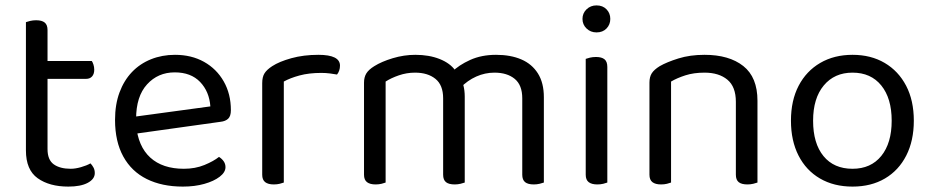

<svg xmlns="http://www.w3.org/2000/svg" viewBox="-20 -678 3453 711"><path d="M76 -264H156V-126Q156 -86 179 -69.5Q202 -53 242 -53Q259 -53 280 -59Q301 -65 315 -73Q321 -67 326 -58Q331 -49 331 -37Q331 -15 305 -1Q279 13 233 13Q163 13 119.5 -18Q76 -49 76 -121ZM117 -386V-452H320Q323 -448 326 -439Q329 -430 329 -420Q329 -404 321 -395Q313 -386 299 -386ZM156 -234H76V-596Q81 -598 91.5 -600.5Q102 -603 114 -603Q135 -603 145.5 -594.5Q156 -586 156 -567Z M461 -180 457 -243 759 -284Q755 -339 721 -374.5Q687 -410 627 -410Q565 -410 524.5 -365.5Q484 -321 484 -238V-216Q491 -136 536.5 -94.5Q582 -53 661 -53Q703 -53 737 -67Q771 -81 791 -97Q802 -90 808.5 -80.5Q815 -71 815 -59Q815 -40 793.5 -23.5Q772 -7 736.5 3Q701 13 657 13Q580 13 523.5 -15Q467 -43 436.5 -98.5Q406 -154 406 -234Q406 -291 422.5 -335.5Q439 -380 468.5 -411Q498 -442 539 -458.5Q580 -475 628 -475Q689 -475 735.5 -449Q782 -423 808.5 -376.5Q835 -330 835 -270Q835 -248 825 -238.5Q815 -229 797 -227Z M1031 -376V-218H951V-370Q951 -393 959.5 -406.5Q968 -420 988 -433Q1014 -450 1059 -462.5Q1104 -475 1159 -475Q1239 -475 1239 -435Q1239 -425 1236 -416.5Q1233 -408 1228 -402Q1218 -404 1202 -406Q1186 -408 1170 -408Q1124 -408 1089 -398.5Q1054 -389 1031 -376ZM951 -264 1031 -252V-2Q1026 0 1016 2.5Q1006 5 994 5Q973 5 962 -3.5Q951 -12 951 -31Z M1701 -320V-205H1621V-314Q1621 -363 1592.5 -386Q1564 -409 1517 -409Q1486 -409 1457 -399Q1428 -389 1408 -376V-205H1328V-372Q1328 -392 1336.5 -406Q1345 -420 1366 -433Q1393 -450 1434.5 -462.5Q1476 -475 1518 -475Q1569 -475 1608 -459.5Q1647 -444 1666 -417Q1672 -411 1676 -406Q1680 -401 1684 -393Q1691 -381 1696 -362Q1701 -343 1701 -320ZM1994 -318V-205H1914V-314Q1914 -363 1886 -386Q1858 -409 1811 -409Q1776 -409 1743.5 -394.5Q1711 -380 1685 -353L1653 -411Q1679 -437 1721 -456Q1763 -475 1817 -475Q1871 -475 1910.5 -458Q1950 -441 1972 -406Q1994 -371 1994 -318ZM1328 -258H1408V-2Q1403 0 1393 2.5Q1383 5 1371 5Q1350 5 1339 -3.5Q1328 -12 1328 -31ZM1621 -258H1701V-2Q1696 0 1685.5 2.5Q1675 5 1664 5Q1642 5 1631.5 -3.5Q1621 -12 1621 -31ZM1914 -258H1994V-2Q1989 0 1978.5 2.5Q1968 5 1957 5Q1935 5 1924.5 -3.5Q1914 -12 1914 -31Z M2137 -608Q2137 -629 2152 -643.5Q2167 -658 2189 -658Q2212 -658 2226 -643.5Q2240 -629 2240 -608Q2240 -587 2226 -572.5Q2212 -558 2189 -558Q2167 -558 2152 -572.5Q2137 -587 2137 -608ZM2149 -264H2229V-2Q2224 0 2214 2.5Q2204 5 2192 5Q2171 5 2160 -3.5Q2149 -12 2149 -31ZM2229 -225H2149V-460Q2154 -462 2164.5 -464.5Q2175 -467 2187 -467Q2208 -467 2218.5 -458.5Q2229 -450 2229 -430Z M2785 -305V-203H2705V-301Q2705 -357 2673.5 -383Q2642 -409 2589 -409Q2549 -409 2518 -399Q2487 -389 2465 -376V-203H2385V-372Q2385 -393 2393.5 -406.5Q2402 -420 2423 -433Q2449 -448 2492 -461.5Q2535 -475 2589 -475Q2680 -475 2732.5 -433.5Q2785 -392 2785 -305ZM2385 -258H2465V-2Q2460 0 2450 2.5Q2440 5 2428 5Q2407 5 2396 -3.5Q2385 -12 2385 -31ZM2705 -258H2785V-2Q2780 0 2769.5 2.5Q2759 5 2748 5Q2726 5 2715.5 -3.5Q2705 -12 2705 -31Z M3364 -231Q3364 -157 3336 -102Q3308 -47 3257 -17Q3206 13 3137 13Q3068 13 3016.5 -17Q2965 -47 2937 -102Q2909 -157 2909 -231Q2909 -306 2937.5 -360.5Q2966 -415 3017.5 -445Q3069 -475 3137 -475Q3205 -475 3256 -445Q3307 -415 3335.5 -360.5Q3364 -306 3364 -231ZM3137 -409Q3070 -409 3030.5 -361.5Q2991 -314 2991 -231Q2991 -147 3029.5 -100Q3068 -53 3137 -53Q3205 -53 3243.5 -100.5Q3282 -148 3282 -231Q3282 -314 3243.5 -361.5Q3205 -409 3137 -409Z"/></svg>

Font: Baloo Bhaina 2
Style: Regular
Weight: 400
Designer: Yesha Goshar, Manish Minz, Shuchita Grover and Ek Type
Foundry: Ek Type
Version: Version 1.700